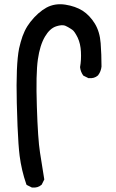

<svg xmlns="http://www.w3.org/2000/svg" viewBox="-20 -839 540 893"><path d="M126.5 32.2 106.9 22.5 103.5 20.5 102.1 17.1Q80.1 -46.4 71.3 -114.3Q68.4 -137.2 65.9 -171.9Q63.5 -206.5 61.5 -253.4Q59.6 -300.3 58.1 -359.9Q53.7 -538.1 68.8 -613.8Q72.3 -628.9 76.2 -643.1Q80.1 -657.2 84.7 -670.2Q89.4 -683.1 95 -694.8Q100.6 -706.5 107.2 -717Q113.8 -727.5 121.1 -736.8Q139.2 -759.8 158 -776.4Q176.8 -793 196.3 -803.7Q235.4 -824.7 283.7 -817.4Q330.6 -810.1 364.3 -789.1Q380.9 -778.3 395 -763.4Q409.2 -748.5 420.9 -729.5Q444.3 -691.4 448.2 -637.7Q452.1 -585.4 452.1 -530.3V-529.8V-529.3Q449.7 -506.8 436.5 -489.3L436 -488.3L435.1 -487.8Q418.5 -473.1 392.6 -475.6H390.6L389.2 -476.6L369.6 -486.3L367.7 -487.3L366.2 -489.3Q355 -505.4 352.5 -525.4V-526.9V-527.8Q358.4 -560.1 356.4 -598.1Q355.5 -616.7 351.8 -633.1Q348.1 -649.4 341.3 -664.1Q334.5 -677.7 328.1 -687.3Q321.8 -696.8 315.9 -700.7Q311.5 -703.6 306.6 -706.8Q301.8 -710 296.4 -712.9Q291 -715.8 284.7 -718.8Q280.3 -720.7 274.2 -721.4Q268.1 -722.2 259.5 -720.9Q251 -719.7 240.7 -716.3Q211.4 -706.5 189 -668.5Q165.5 -628.4 156.2 -563Q151.4 -530.3 150.1 -475.3Q148.9 -420.4 151.4 -344.2Q156.2 -191.4 166 -129.9Q175.8 -67.9 185.5 -7.3L186 -4.4L184.6 -1.5L174.8 18.1L173.8 20L172.4 21Q155.8 35.6 129.9 33.2H127.9Z"/></svg>

Font: NaikaiFont
Style: Bold
Weight: 700
Version: Version 1.89